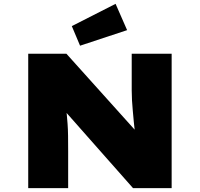

<svg xmlns="http://www.w3.org/2000/svg" viewBox="-20 -980 1041 1000"><path d="M127 0V-700H326L726 -255L686 -269Q680 -312 677 -344.5Q674 -377 671.5 -404.5Q669 -432 667.5 -457Q666 -482 666 -509Q666 -536 666 -570V-700H874V0H673L240 -490L315 -466Q319 -443 322.5 -423Q326 -403 328 -381.5Q330 -360 332 -334Q334 -308 334.5 -273Q335 -238 335 -191V0ZM397 -742 354 -844 582 -960 642 -823Z"/></svg>

Font: Lexend Giga Black
Style: Regular
Weight: 900
Designer: Bonnie Shaver-Troup, Thomas Jockin
Foundry: Lexend
Version: Version 1.007